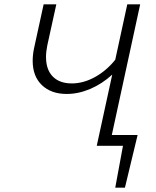

<svg xmlns="http://www.w3.org/2000/svg" viewBox="-20 -678 726 893"><path d="M620 -50 561 195H516L552 0H430L502 -331Q455 -288 400 -264.5Q345 -241 290 -241Q218 -241 175 -282Q132 -323 132 -395Q132 -422 138 -452L183 -658H242L200 -467Q194 -437 194 -413Q194 -354 225.5 -322Q257 -290 314 -290Q368 -290 421.5 -319.5Q475 -349 516 -400L572 -658H632L500 -50Z"/></svg>

Font: Ysabeau Infant Semilight
Style: Italic
Weight: 300
Italic angle: -12°
Designer: Christian Thalmann (Catharsis Fonts)
Version: Version 0.003